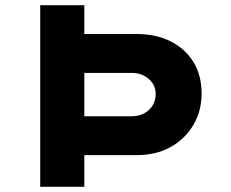

<svg xmlns="http://www.w3.org/2000/svg" viewBox="-20 -720 889 740"><path d="M135 0V-700H305V-589H505Q581 -589 637 -561Q693 -533 725 -482Q757 -431 757 -359Q757 -292 725 -238Q693 -184 637 -153Q581 -122 505 -122H305V0ZM305 -272H489Q514 -272 534.5 -282.5Q555 -293 567.5 -312.5Q580 -332 580 -357Q580 -382 567.5 -400Q555 -418 534.5 -428.5Q514 -439 489 -439H305Z"/></svg>

Font: Lexend Giga
Style: Bold
Weight: 700
Version: Version 1.007